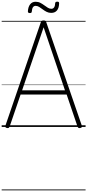

<svg xmlns="http://www.w3.org/2000/svg" viewBox="-20 -1516 1042 2293"><path d="M64 13Q49 10 45 3Q41 -4 45 -16L467 -1249Q471 -1262 478.5 -1267Q486 -1272 501 -1272Q515 -1272 522 -1267Q529 -1262 533 -1249L957 -16Q962 -4 957 3Q952 10 937 13Q923 15 916 10.5Q909 6 904 -10L776 -387H226L97 -10Q92 5 85.5 10Q79 15 64 13ZM244 -437H756L501 -1190ZM336 -1360Q313 -1360 313 -1380Q316 -1434 340 -1464.5Q364 -1495 405 -1495Q437 -1495 462 -1482Q487 -1469 509 -1452.5Q531 -1436 551.5 -1423.5Q572 -1411 593 -1411Q615 -1411 626.5 -1428.5Q638 -1446 639 -1478Q641 -1496 663 -1496Q677 -1496 681.5 -1491.5Q686 -1487 686 -1476Q685 -1421 660.5 -1391.5Q636 -1362 592 -1362Q562 -1362 537 -1374.5Q512 -1387 490 -1404Q468 -1421 447.5 -1433.5Q427 -1446 406 -1446Q385 -1446 373.5 -1429.5Q362 -1413 360 -1379Q359 -1368 353.5 -1364Q348 -1360 336 -1360ZM0 747H1002V757H0ZM0 -20H1002V0H0ZM0 -505H1002V-500H0ZM0 -1267H1002V-1257H0Z"/></svg>

Font: Playwrite VN Guides
Style: Regular
Weight: 400
Designer: Veronika Burian, José Scaglione
Foundry: TypeTogether
Version: Version 1.003